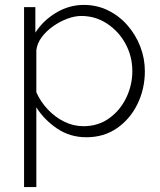

<svg xmlns="http://www.w3.org/2000/svg" viewBox="-20 -549 652 782"><path d="M332 10Q265 10 212.5 -25.5Q160 -61 128 -112V213H78V-520H124V-416Q156 -466 209 -497.5Q262 -529 321 -529Q375 -529 420.5 -506.5Q466 -484 499.5 -445.5Q533 -407 551.5 -359Q570 -311 570 -259Q570 -187 540 -125.5Q510 -64 456.5 -27Q403 10 332 10ZM320 -35Q380 -35 425 -67.5Q470 -100 494.5 -151.5Q519 -203 519 -259Q519 -319 491.5 -370Q464 -421 416.5 -452.5Q369 -484 311 -484Q284 -484 253.5 -472.5Q223 -461 195.5 -441.5Q168 -422 149.5 -397Q131 -372 128 -344V-173Q145 -135 174.5 -103.5Q204 -72 241.5 -53.5Q279 -35 320 -35Z"/></svg>

Font: Raleway Light
Style: Regular
Weight: 300
Designer: Matt McInerney, Pablo Impallari, Rodrigo Fuenzalida
Foundry: Matt McInerney, Pablo Impallari, Rodrigo Fuenzalida
Version: Version 4.026